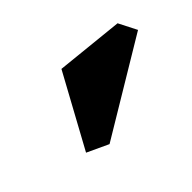

<svg xmlns="http://www.w3.org/2000/svg" viewBox="-50 -1026 491 491"><g transform="rotate(-45 195.5 -780.5)"><path d="M391 -824 133 -669 75 -696 182 -892 366 -873Z"/></g></svg>

Font: Inknut Antiqua
Style: Bold
Weight: 700
Designer: Claus Eggers Sørensen
Foundry: Claus Eggers Sørensen
Version: Version 1.003; ttfautohint (v1.8.2) -l 8 -r 50 -G 200 -x 14 